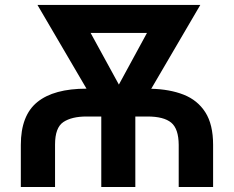

<svg xmlns="http://www.w3.org/2000/svg" viewBox="-20 -747 934 767"><path d="M831.3 0H693.9V-168.3Q693.5 -232.6 663.9 -257.1Q634.2 -281.6 568.9 -281.6H520.6V0H384.6V-281.6H326Q266.3 -281.6 233.1 -259.4Q199.9 -237.2 199.9 -169.7V0H63.2V-168.3Q63.2 -285.9 129.1 -339.3Q195 -392.8 325.6 -392.8L129.6 -727.3H780.2L584.2 -392.4Q658 -390.6 713.6 -368.8Q769.2 -346.9 800.2 -298.5Q831.3 -250 831.3 -168.3ZM454.9 -409.1 567.1 -615.4H342Z"/></svg>

Font: Linik Sans SemiBold
Style: Regular
Weight: 600
Designer: Rasmus Andersson (font), Cristiano Sobral (main changes)
Foundry: rsms
Version: Version 3.018;June 1, 2022;FontCreator 14.0.0.2814 64-bit; t